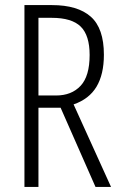

<svg xmlns="http://www.w3.org/2000/svg" viewBox="-20 -734 473 754"><path d="M184 -714Q285 -714 336.5 -668.5Q388 -623 388 -519Q388 -442 359 -393.5Q330 -345 269 -324L416 0H355L218 -311H131V0H76V-714ZM183 -664H131V-359H200Q261 -359 296.5 -397Q332 -435 332 -518Q332 -595 297 -629.5Q262 -664 183 -664Z"/></svg>

Font: Noto Sans Myanmar ExtraCondensed Light
Style: Regular
Weight: 300
Width: 2
Designer: Monotype Design Team
Foundry: Monotype Imaging Inc.
Version: Version 2.107; ttfautohint (v1.8.4.7-5d5b)